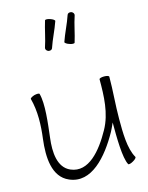

<svg xmlns="http://www.w3.org/2000/svg" viewBox="-144 -1065 907 1180"><g transform="rotate(-15 309.5 -475.5)"><path d="M399 -790C416 -844 425 -900 443 -953C446 -962 439 -973 428 -977C416 -980 405 -976 402 -967C384 -913 357 -863 339 -810C338 -805 350 -796 366 -791C382 -785 397 -785 399 -790ZM256 -793C274 -847 301 -897 319 -950C320 -955 308 -964 292 -969C276 -975 261 -975 259 -970C242 -916 233 -860 215 -807C212 -798 219 -787 230 -783C242 -780 253 -784 256 -793ZM50 -525C72 -442 69 -355 58 -269C44 -156 49 -29 148 13C279 70 395 -63 473 -203C482 -220 490 -238 498 -256C498 -160 499 -28 524 16C527 20 541 17 556 8C571 0 581 -11 578 -16C542 -78 542 -180 542 -267C542 -356 551 -444 551 -533C551 -539 537 -543 520 -543C503 -543 489 -539 489 -533C489 -427 486 -317 434 -224C371 -110 279 2 172 -44C96 -77 91 -176 102 -264C113 -357 128 -475 110 -541C109 -547 94 -547 77 -543C61 -538 48 -530 50 -525Z"/></g></svg>

Font: Nupuram ExtraLight
Style: Regular
Weight: 200
Designer: Santhosh Thottingal (santhosh.thottingal@gmail.com)
Foundry: SMC
Version: Version 1.000